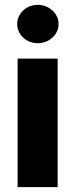

<svg xmlns="http://www.w3.org/2000/svg" viewBox="-20 -772 311 792"><path d="M52.7 -530.3H217.8V0H52.7ZM50.8 -672.9Q50.8 -694.3 62.3 -712.6Q73.7 -731 93.3 -741.5Q112.8 -752 135.7 -752Q158.7 -752 178.5 -741.5Q198.2 -731 210 -712.6Q221.7 -694.3 221.7 -672.9Q221.7 -651.4 210 -633.1Q198.2 -614.7 178.5 -604.2Q158.7 -593.8 135.7 -593.8Q112.8 -593.8 93.3 -604.2Q73.7 -614.7 62.3 -633.1Q50.8 -651.4 50.8 -672.9Z"/></svg>

Font: WEMIX Pretendard ExtraBold
Style: Regular
Weight: 800
Designer: Base glyphs from Inter by Rasmus Andersson; Hangeul glyphs from Noto Sans CJK(Source Han Sans) by Jang Soo-young and Kan
Foundry: Kil Hyung-jin
Version: Version 1.000